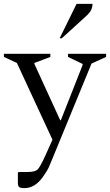

<svg xmlns="http://www.w3.org/2000/svg" viewBox="-43 -727 566 988"><path d="M83 241Q60 241 54.5 234.5Q49 228 49 212V162L53 158H99Q136 158 149.5 146Q163 134 192 70L227 -8L44 -403L-23 -434V-450H216V-434L134 -403V-398L267 -108H270L382 -392V-398L307 -434V-450H503V-434L428 -400L231 79Q217 114 208.5 133Q200 152 178 183Q137 241 83 241ZM264 -530 351 -707H433Q433 -692 426.5 -677Q420 -662 400 -644L275 -530Z"/></svg>

Font: Spectral
Style: Regular
Weight: 400
Designer: Jean-Baptiste Levee
Foundry: Production Type
Version: Version 1.002